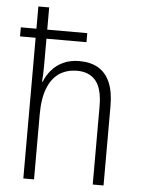

<svg xmlns="http://www.w3.org/2000/svg" viewBox="-54 -802 619 845"><g transform="rotate(5 255.5 -380.0)"><path d="M128.9 -759.8V-661.6H305.7V-621.6H128.9V-504.9Q128.9 -483.9 128.2 -467Q127.4 -450.2 126 -431.6H128.9Q140.1 -460 160.4 -483.6Q180.7 -507.3 211.2 -521.7Q241.7 -536.1 282.2 -536.1Q332.5 -536.1 366.5 -515.9Q400.4 -495.6 418 -454.6Q435.5 -413.6 435.5 -351.6V0H387.7V-344.7Q387.7 -422.9 358.9 -457.8Q330.1 -492.7 276.4 -492.7Q230.5 -492.7 197.5 -470.7Q164.6 -448.7 146.5 -403.3Q128.4 -357.9 128.4 -286.6V0H81.1V-621.6H12.2V-661.6H81.1V-759.8Z"/></g></svg>

Font: Open Sans SemiCondensed Light
Style: Regular
Weight: 300
Width: 4
Designer: Monotype Design Team
Foundry: Monotype Imaging Inc.
Version: Version 3.000